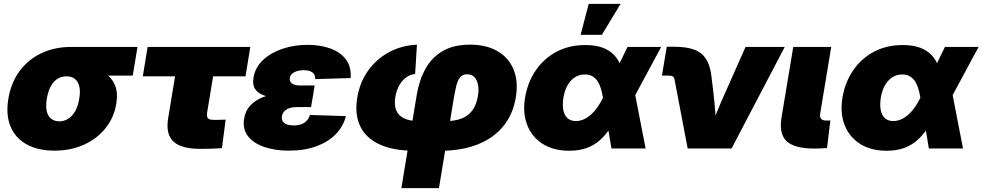

<svg xmlns="http://www.w3.org/2000/svg" viewBox="-20 -764 5056 988"><path d="M260.3 11.2Q175.8 11.2 117.4 -21Q59.1 -53.2 34.2 -113Q9.3 -172.9 22.9 -255.4Q36.6 -338.4 80.6 -397.9Q124.5 -457.5 192.6 -490Q260.7 -522.5 345.7 -522.5H687.5L663.1 -375H422.9L320.3 -371.1Q296.9 -371.1 276.6 -358.9Q256.3 -346.7 241.9 -321Q227.5 -295.4 220.7 -255.4Q214.4 -216.3 220.9 -190.4Q227.5 -164.6 244.6 -152.1Q261.7 -139.6 285.2 -139.6Q309.1 -139.6 329.8 -152.1Q350.6 -164.6 366 -190.4Q381.3 -216.3 387.7 -255.4Q394.5 -295.4 387.7 -321Q380.9 -346.7 364 -358.9Q347.2 -371.1 323.7 -371.1L333 -428.2Q388.2 -428.2 436.8 -418.7Q485.4 -409.2 520.5 -386.5Q555.7 -363.8 571.8 -325.2Q587.9 -286.6 578.1 -229Q566.9 -159.7 523.7 -105.2Q480.5 -50.8 412.8 -19.8Q345.2 11.2 260.3 11.2Z M1011.7 2Q912.1 2 872.1 -36.1Q832 -74.2 845.2 -154.8L880.9 -371.1H714.8L739.7 -522.5H1268.1L1243.2 -371.1H1076.7L1045.9 -185.5Q1042.5 -164.1 1049.8 -155.5Q1057.1 -147 1082.5 -147Q1096.7 -147 1112.5 -147.5Q1128.4 -147.9 1141.1 -148.4L1122.1 -1.5Q1093.8 0.5 1066.2 1.2Q1038.6 2 1011.7 2Z M1467.3 11.2Q1395.5 11.2 1340.1 -7.6Q1284.7 -26.4 1256.1 -63.2Q1227.5 -100.1 1236.3 -153.8Q1243.2 -195.8 1269 -222.4Q1294.9 -249 1332.8 -263.9Q1370.6 -278.8 1416 -284.4Q1461.4 -290 1507.3 -290H1593.8L1580.6 -212.9H1505.4Q1484.4 -212.9 1468.5 -207.3Q1452.6 -201.7 1442.9 -191.2Q1433.1 -180.7 1430.7 -165.5Q1427.2 -144 1442.6 -131.3Q1458 -118.7 1491.2 -118.7Q1514.2 -118.7 1530.8 -124.8Q1547.4 -130.9 1558.6 -143.1Q1569.8 -155.3 1574.7 -172.4L1759.8 -166.5Q1747.1 -114.3 1708.5 -74.2Q1669.9 -34.2 1608.6 -11.5Q1547.4 11.2 1467.3 11.2ZM1506.3 -255.4Q1453.6 -255.4 1410.2 -259Q1366.7 -262.7 1336.4 -273.7Q1306.2 -284.7 1292.2 -306.6Q1278.3 -328.6 1284.7 -365.7Q1293.5 -417.5 1333 -454.8Q1372.6 -492.2 1432.6 -512.7Q1492.7 -533.2 1562.5 -533.2Q1628.9 -533.2 1680.4 -514.4Q1731.9 -495.6 1760.3 -457.8Q1788.6 -419.9 1784.2 -362.3L1602.1 -356.9Q1603 -380.4 1587.4 -391.6Q1571.8 -402.8 1543 -402.8Q1515.1 -402.8 1494.6 -392.6Q1474.1 -382.3 1471.2 -362.8Q1468.3 -345.7 1482.2 -335Q1496.1 -324.2 1522.9 -324.2H1599.1L1587.4 -255.4Z M2045.4 204.1 2124.5 -275.9Q2137.7 -353.5 2170.2 -411.4Q2202.6 -469.2 2258.8 -501.7Q2314.9 -534.2 2398.9 -534.2Q2482.9 -534.2 2540.5 -500.5Q2598.1 -466.8 2623 -406Q2647.9 -345.2 2634.3 -262.7Q2620.1 -176.3 2570.3 -115Q2520.5 -53.7 2438.5 -21Q2356.4 11.7 2246.1 11.7H2114.3Q2003.9 11.7 1933.1 -21Q1862.3 -53.7 1833.3 -115Q1804.2 -176.3 1818.4 -261.7Q1831.5 -340.8 1874.3 -400.6Q1917 -460.4 1981.7 -495.4Q2046.4 -530.3 2125.5 -534.2L2116.2 -383.3Q2092.8 -381.3 2071.8 -366.9Q2050.8 -352.5 2035.6 -326.7Q2020.5 -300.8 2014.2 -264.6Q2007.8 -224.6 2018.6 -197Q2029.3 -169.4 2059.3 -155Q2089.4 -140.6 2139.6 -140.6H2271.5Q2322.3 -140.6 2357.2 -155Q2392.1 -169.4 2412.1 -198Q2432.1 -226.6 2439 -268.6Q2444.8 -301.3 2439.9 -326.9Q2435.1 -352.5 2421.1 -367.2Q2407.2 -381.8 2384.3 -381.8Q2359.9 -381.8 2347.2 -365.7Q2334.5 -349.6 2328.1 -322.5Q2321.8 -295.4 2315.9 -262.7L2238.8 204.1Z M2909.2 11.7Q2828.6 11.7 2772.9 -23.4Q2717.3 -58.6 2693.1 -120.4Q2668.9 -182.1 2681.6 -260.3Q2694.8 -339.8 2736.3 -401.1Q2777.8 -462.4 2843 -497.3Q2908.2 -532.2 2992.7 -532.2Q3044.4 -532.2 3080.6 -518.8Q3116.7 -505.4 3139.9 -481Q3163.1 -456.5 3175.5 -423.8Q3188 -391.1 3192.4 -352.5H3224.1L3246.6 -286.1L3302.2 0H3126.5L3082.5 -262.2Q3078.1 -290 3070.8 -312.3Q3063.5 -334.5 3052.5 -349.6Q3041.5 -364.7 3025.9 -372.8Q3010.3 -380.9 2989.7 -380.9Q2961.4 -380.9 2939 -366.7Q2916.5 -352.5 2901.1 -326.2Q2885.7 -299.8 2879.4 -262.7Q2873.5 -225.1 2878.7 -198Q2883.8 -170.9 2900.1 -156Q2916.5 -141.1 2943.4 -141.1Q2964.4 -141.1 2984.4 -150.1Q3004.4 -159.2 3022 -175Q3039.6 -190.9 3054.7 -212.6Q3069.8 -234.4 3082 -259.3L3209 -522.5H3382.3L3240.7 -259.3L3191.9 -177.7H3159.2Q3140.1 -135.3 3116.9 -100.6Q3093.8 -65.9 3064.5 -40.5Q3035.2 -15.1 2996.8 -1.7Q2958.5 11.7 2909.2 11.7ZM2967.8 -585 3009.3 -744.1H3173.3L3077.1 -585Z M3518.6 0 3450.7 -356.9Q3449.2 -365.7 3442.4 -370.4Q3435.5 -375 3424.3 -375H3386.2L3411.1 -523.4H3449.7Q3543 -523.4 3586.4 -490Q3629.9 -456.5 3640.1 -377.4L3649.9 -296.9Q3656.2 -243.7 3660.6 -189.7Q3665 -135.7 3668.9 -80.1H3626.5Q3648.4 -135.7 3670.2 -189.7Q3691.9 -243.7 3716.3 -296.9L3816.4 -522.5H4018.1L3744.6 0Z M4171.4 0.5Q4068.8 0.5 4028.3 -37.1Q3987.8 -74.7 4001.5 -159.2L4062 -522.5H4257.3L4200.2 -177.7Q4197.8 -161.1 4205.6 -152.3Q4213.4 -143.6 4231 -143.6Q4237.3 -143.6 4242.9 -143.8Q4248.5 -144 4252.9 -144L4235.8 -2.4Q4222.2 -1.5 4205.8 -0.5Q4189.5 0.5 4171.4 0.5Z M4542.5 11.7Q4461.9 11.7 4406.2 -23.4Q4350.6 -58.6 4326.4 -120.4Q4302.2 -182.1 4314.9 -260.3Q4328.1 -339.8 4369.6 -401.1Q4411.1 -462.4 4476.3 -497.3Q4541.5 -532.2 4626 -532.2Q4677.7 -532.2 4713.9 -518.8Q4750 -505.4 4773.2 -481Q4796.4 -456.5 4808.8 -423.8Q4821.3 -391.1 4825.7 -352.5H4857.4L4879.9 -286.1L4935.5 0H4759.8L4715.8 -262.2Q4711.4 -290 4704.1 -312.3Q4696.8 -334.5 4685.8 -349.6Q4674.8 -364.7 4659.2 -372.8Q4643.6 -380.9 4623 -380.9Q4594.7 -380.9 4572.3 -366.7Q4549.8 -352.5 4534.4 -326.2Q4519 -299.8 4512.7 -262.7Q4506.8 -225.1 4512 -198Q4517.1 -170.9 4533.4 -156Q4549.8 -141.1 4576.7 -141.1Q4597.7 -141.1 4617.7 -150.1Q4637.7 -159.2 4655.3 -175Q4672.9 -190.9 4688 -212.6Q4703.1 -234.4 4715.3 -259.3L4842.3 -522.5H5015.6L4874 -259.3L4825.2 -177.7H4792.5Q4773.4 -135.3 4750.2 -100.6Q4727.1 -65.9 4697.8 -40.5Q4668.5 -15.1 4630.1 -1.7Q4591.8 11.7 4542.5 11.7Z"/></svg>

Font: Inter 28pt Black
Style: Italic
Weight: 900
Italic angle: -9.3988°
Designer: Rasmus Andersson
Foundry: rsms
Version: Version 4.001;git-66647c0bb